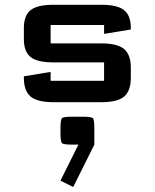

<svg xmlns="http://www.w3.org/2000/svg" viewBox="-20 -420 636 789"><path d="M367.7 174.3 280.8 348.6 228.5 322.3 302.2 174.3H277.3Q240.7 174.3 234.6 168.2Q228.5 162.1 228.5 125.5V108.4Q228.5 71.8 234.6 65.7Q240.7 59.6 277.3 59.6H318.8Q355.5 59.6 361.6 65.7Q367.7 71.8 367.7 108.4ZM407.7 -317.4H188V-241.7H395.5Q462.9 -241.7 490.2 -218.3Q517.6 -194.8 517.6 -141.6V-100.1Q517.6 -46.9 490.2 -23.4Q462.9 0 395.5 0H200.2Q132.8 0 105.5 -23.4Q78.1 -46.9 78.1 -100.1V-106.4L188 -124.5V-87.9H407.7V-163.6H200.2Q132.3 -163.6 105.2 -186Q78.1 -208.5 78.1 -258.8V-305.2Q78.1 -355.5 105.2 -377.9Q132.3 -400.4 200.2 -400.4H395.5Q463.4 -400.4 490.5 -377.9Q517.6 -355.5 517.6 -305.2V-298.8L407.7 -280.8Z"/></svg>

Font: Squarish Sans CT
Style: Regular
Weight: 400
Version: Version 0.9